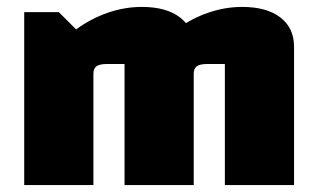

<svg xmlns="http://www.w3.org/2000/svg" viewBox="-20 -535 915 555"><path d="M50 0V-500H150L200 -450Q244 -482 292.5 -498.5Q341 -515 390 -515Q461 -515 500.5 -484.5Q540 -454 540 -400V0H340V-350H289Q268 -350 259 -343.5Q250 -337 250 -322V0ZM340 0V-500L490 -450Q534 -482 582.5 -498.5Q631 -515 680 -515Q751 -515 790.5 -484.5Q830 -454 830 -400V0H630V-350H579Q558 -350 549 -343.5Q540 -337 540 -322V0Z"/></svg>

Font: Changa ExtraBold
Style: Regular
Weight: 800
Designer: Eduardo Rodriguez Tunni
Foundry: Eduardo Rodriguez Tunni
Version: Version 3.002; ttfautohint (v1.8.2)